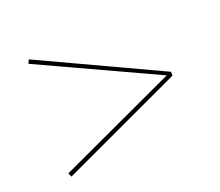

<svg xmlns="http://www.w3.org/2000/svg" viewBox="-77 -538 705 614"><g transform="rotate(-20 275.0 -230.5)"><path d="M71 -430 485 -237V-224L71 -31L65 -44L468 -231L65 -417Z"/></g></svg>

Font: EauTestText Thin
Style: Italic
Weight: 250
Italic angle: -12°
Designer: Christian Thalmann (Catharsis Fonts)
Version: Version 0.001;PS 000.001;hotconv 1.0.88;makeotf.lib2.5.64775